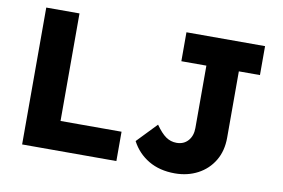

<svg xmlns="http://www.w3.org/2000/svg" viewBox="-75 -828 1424 967"><g transform="rotate(10 637.0 -345.0)"><path d="M88 0V-700H258V-150H570V0ZM870 10Q792 10 735.5 -23.5Q679 -57 648 -116L745 -217Q773 -177 797.5 -160Q822 -143 852 -143Q889 -143 911 -168Q933 -193 933 -233V-552H805V-700H1207V-552H1099V-213Q1099 -145 1069 -95Q1039 -45 987 -17.5Q935 10 870 10Z"/></g></svg>

Font: Lexend
Style: Bold
Weight: 700
Designer: Bonnie Shaver-Troup, Thomas Jockin
Foundry: Lexend
Version: Version 1.007; ttfautohint (v1.8.3)